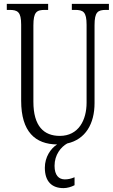

<svg xmlns="http://www.w3.org/2000/svg" viewBox="-20 -734 581 989"><path d="M307 235C326 235 347 229 364 220V179C345 187 330 190 314 190C283 190 261 169 261 120C261 63 294 23 326 5C421 -16 467 -97 467 -203V-604C467 -673 484 -683 527 -683H541V-714H350V-683H366C409 -683 426 -673 426 -606V-205C426 -116 385 -34 288 -34C206 -34 152 -84 152 -210V-603C152 -673 169 -683 212 -683H228V-714H15V-683H28C71 -683 89 -673 89 -607V-215C89 -55 162 9 274 10C241 31 211 75 211 130C211 203 249 235 307 235Z"/></svg>

Font: Noto Serif Hebrew ExtraCondensed Light
Style: Regular
Weight: 300
Width: 2
Designer: Monotype Design Team
Foundry: Monotype Imaging Inc.
Version: Version 2.004